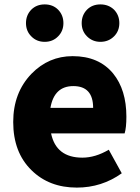

<svg xmlns="http://www.w3.org/2000/svg" viewBox="-20 -838 636 872"><path d="M123 -65Q40 -146 40 -284Q40 -417 123 -503Q201 -583 310 -583Q429 -583 494 -504Q554 -430 554 -308Q554 -258 546 -232H212Q235 -122 354 -122Q413 -122 474 -158L533 -51Q442 14 329 14Q203 14 123 -65ZM403 -348Q403 -447 313 -447Q226 -447 209 -348ZM122 -673Q98 -697 98 -733Q98 -769 122 -794Q146 -818 183 -818Q220 -818 244 -794Q268 -769 268 -733Q268 -697 244 -673Q220 -648 183 -648Q146 -648 122 -673ZM375 -673Q351 -697 351 -733Q351 -769 375 -794Q399 -818 436 -818Q473 -818 498 -794Q522 -769 522 -733Q522 -697 498 -673Q473 -648 436 -648Q400 -648 375 -673Z"/></svg>

Font: KaiGen Gothic KR Heavy
Style: Heavy
Weight: 900
Designer: Ryoko NISHIZUKA  (kana & ideographs); Paul D. Hunt (Latin, Greek & Cyrillic); Wenlong ZHANG  (bopomofo); Sandoll Communi
Foundry: Adobe Systems Incorporated
Version: Version 1.002 March 28, 2018